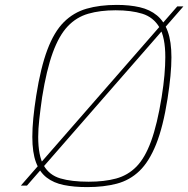

<svg xmlns="http://www.w3.org/2000/svg" viewBox="-20 -758 769 784"><path d="M65 0 704 -732H729L90 0ZM336 6Q282 6 240.5 -2.5Q199 -11 170.5 -33Q142 -55 127 -95Q112 -135 112 -199Q112 -234 116 -275.5Q120 -317 128 -368Q146 -482 173.5 -555Q201 -628 240.5 -667.5Q280 -707 333.5 -722.5Q387 -738 457 -738Q509 -738 550.5 -728.5Q592 -719 621 -695Q650 -671 665 -629.5Q680 -588 680 -524Q680 -490 676 -447.5Q672 -405 664 -354Q646 -240 617.5 -169Q589 -98 549.5 -60Q510 -22 457 -8Q404 6 336 6ZM342 -16Q406 -16 454 -29Q502 -42 537 -77.5Q572 -113 597 -181.5Q622 -250 640 -361Q648 -411 651.5 -451.5Q655 -492 655 -525Q655 -606 630.5 -647Q606 -688 561 -702Q516 -716 452 -716Q389 -716 340.5 -702Q292 -688 256.5 -650.5Q221 -613 195.5 -543Q170 -473 152 -361Q145 -312 140.5 -271.5Q136 -231 136 -199Q136 -122 158.5 -82.5Q181 -43 226.5 -29.5Q272 -16 342 -16Z"/></svg>

Font: Exo Thin Thin
Style: Italic
Weight: 250
Italic angle: -9°
Version: Version 2.000